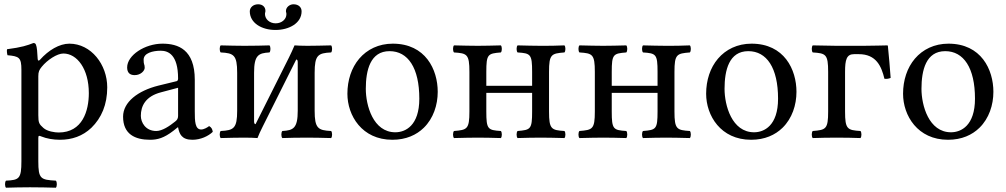

<svg xmlns="http://www.w3.org/2000/svg" viewBox="-20 -643 4702 897"><path d="M175 -331C201 -363 246.8 -393 276 -393C340 -393 395 -321 395 -208C395 -126 366 -24 254 -24C236 -24 201 -29 183 -45.1C162.9 -63.1 159 -68.9 159 -105V-287C159 -308 163.4 -316.7 175 -331ZM156 -368C154.5 -398 152.7 -423.7 148 -434C145.9 -438.6 144 -442 136 -442C108 -431 82 -422 13 -413C11 -407 13 -391 15 -385C69 -380 80 -375 80 -317V110C80 193 69 198 8 201C2 207 2 228 8 234C43 233 80 232 120 232C160 232 208 233 241 234C247 228 247 207 241 201C170 197 159 193 159 110V2C159 -11 162.8 -9.7 173 -5.5C197.5 4.4 228.4 10 260 10C316 10 366 -7 407 -46C454 -92 481 -154 481 -235C481 -341 406 -439 304 -439C257.5 -439 206.5 -408.5 167 -364C161.4 -357.7 156.5 -358.4 156 -368Z M812 -233V-101C812 -88 806 -81 798 -75C772 -54 738 -31 710 -31C660 -31 638 -71 638 -102C638 -147 659 -193 733 -212ZM812 -48C818 -17 828.6 10 879 10C917.3 10 953.3 -7 974 -27C972.3 -39.3 968.3 -47.7 957 -54C949.5 -47.8 932.7 -38 920 -38C891 -38 890 -77 890 -123V-270C890 -412 812 -439 739 -439C657 -439 574 -385 574 -328C574 -304 586 -292 609 -292C638 -292 656 -313 656 -326C656 -333 655 -340 653 -344C652 -347 651 -353 651 -364C651 -395 693 -406 731 -406C765 -406 812 -389 812 -276C812 -269 809 -265 806 -264L720 -243C624 -219 555 -166 555 -98C555 -16 611 10 681 10C715.8 10 746 2 790 -32L810 -48Z M1389 -590C1389 -609 1375 -623 1351 -623C1333 -623 1316 -609 1316 -592C1316 -589 1316 -587 1317 -585C1318 -582 1318 -579 1318 -576C1318 -554 1297 -534 1268 -534C1238 -534 1218 -555 1218 -577C1218 -579 1218 -582 1219 -585C1220 -588 1220 -590 1220 -593C1220 -609 1208 -623 1186 -623C1163 -623 1147 -608 1147 -590C1147 -536 1202 -503 1267 -503C1331 -503 1389 -535 1389 -590ZM1174 -63C1171 -63 1167 -65 1167 -75V-303C1167 -386 1188 -395 1239 -398C1245 -404 1245 -425 1239 -431C1216 -430 1159 -429 1122 -429C1089.4 -429 1049 -430 1011 -431C1005 -425 1005 -404 1011 -398C1072 -395 1088 -386 1088 -303V-126C1088 -43 1072 -34 1011 -31C1005 -25 1005 -4 1011 2C1050 1 1090 0 1122 0C1144.6 0 1172 1 1183 2C1188 -11.8 1197.3 -31.7 1207.6 -52.2L1364 -365C1367 -365 1371 -363 1371 -353V-126C1371 -43 1350 -34 1299 -31C1293 -25 1293 -4 1299 2C1322 1 1376.2 0 1416 0C1446.8 0 1488 1 1527 2C1533 -4 1533 -25 1527 -31C1466 -34 1450 -43 1450 -126V-303C1450 -386 1466 -395 1527 -398C1533 -404 1533 -425 1527 -431C1487 -430 1446.8 -429 1416 -429C1393.8 -429 1366 -430 1356 -431C1348.2 -412.5 1339.1 -392.4 1330.1 -374.5Z M1603 -205C1603 -103 1671 10 1813 10C1877.4 10 1925.8 -12.7 1959.9 -46C2004.7 -89.8 2025 -152.7 2025 -214C2025 -318 1968 -439 1815 -439C1749.2 -439 1694.9 -412 1658.3 -369C1622 -326.4 1603 -268.2 1603 -205ZM1800 -404C1886 -404 1939 -326 1939 -182C1939 -56 1874 -25 1827 -25C1723 -25 1689 -151 1689 -228C1689 -315 1710 -404 1800 -404Z M2545 -307C2545 -390 2556 -393 2617 -398C2623 -404 2623 -425 2617 -431C2582 -429 2538 -429 2505 -429C2477 -429 2437 -430 2398 -431C2392 -425 2392 -404 2398 -398C2459 -394 2466 -390 2466 -307V-242H2252V-307C2252 -390 2259 -393 2320 -398C2326 -404 2326 -425 2320 -431C2282 -430 2243.8 -429 2212 -429C2182.4 -429 2141 -430 2101 -431C2095 -425 2095 -404 2101 -398C2162 -394 2173 -390 2173 -307V-122C2173 -39 2162 -36 2101 -31C2095 -25 2095 -4 2101 2C2141 1 2181.2 0 2213 0C2244.8 0 2284 1 2320 2C2326 -4 2326 -25 2320 -31C2259 -35 2252 -39 2252 -122V-209H2466V-122C2466 -39 2459 -36 2398 -31C2392 -25 2392 -4 2398 2C2434 1 2471.2 0 2506 0C2536.3 0 2578 1 2617 2C2623 -4 2623 -25 2617 -31C2556 -35 2545 -39 2545 -122Z M3131 -307C3131 -390 3142 -393 3203 -398C3209 -404 3209 -425 3203 -431C3168 -429 3124 -429 3091 -429C3063 -429 3023 -430 2984 -431C2978 -425 2978 -404 2984 -398C3045 -394 3052 -390 3052 -307V-242H2838V-307C2838 -390 2845 -393 2906 -398C2912 -404 2912 -425 2906 -431C2868 -430 2829.8 -429 2798 -429C2768.4 -429 2727 -430 2687 -431C2681 -425 2681 -404 2687 -398C2748 -394 2759 -390 2759 -307V-122C2759 -39 2748 -36 2687 -31C2681 -25 2681 -4 2687 2C2727 1 2767.2 0 2799 0C2830.8 0 2870 1 2906 2C2912 -4 2912 -25 2906 -31C2845 -35 2838 -39 2838 -122V-209H3052V-122C3052 -39 3045 -36 2984 -31C2978 -25 2978 -4 2984 2C3020 1 3057.2 0 3092 0C3122.3 0 3164 1 3203 2C3209 -4 3209 -25 3203 -31C3142 -35 3131 -39 3131 -122Z M3279 -205C3279 -103 3347 10 3489 10C3553.4 10 3601.8 -12.7 3635.9 -46C3680.7 -89.8 3701 -152.7 3701 -214C3701 -318 3644 -439 3491 -439C3425.2 -439 3370.9 -412 3334.3 -369C3298 -326.4 3279 -268.2 3279 -205ZM3476 -404C3562 -404 3615 -326 3615 -182C3615 -56 3550 -25 3503 -25C3399 -25 3365 -151 3365 -228C3365 -315 3386 -404 3476 -404Z M3928 -307C3928 -364 3935 -390 3970 -390H3992C4074 -390 4098 -333 4112 -275C4123.1 -273.5 4132.5 -275.4 4141 -279C4137 -332 4133.5 -375.5 4128 -429L4126 -431C4126 -431 4046 -429 4014 -429H3888C3844.7 -429.4 3810 -430 3777 -431C3771 -425 3771 -404 3777 -398C3838 -394 3849 -390 3849 -307V-122C3849 -39 3838 -36 3777 -31C3771 -25 3771 -4 3777 2C3810 1 3845.3 0 3889 0C3932.3 0 3968 1 4000 2C4006 -4 4006 -25 4000 -31C3939 -35 3928 -39 3928 -122Z M4199 -205C4199 -103 4267 10 4409 10C4473.4 10 4521.8 -12.7 4555.9 -46C4600.7 -89.8 4621 -152.7 4621 -214C4621 -318 4564 -439 4411 -439C4345.2 -439 4290.9 -412 4254.3 -369C4218 -326.4 4199 -268.2 4199 -205ZM4396 -404C4482 -404 4535 -326 4535 -182C4535 -56 4470 -25 4423 -25C4319 -25 4285 -151 4285 -228C4285 -315 4306 -404 4396 -404Z"/></svg>

Font: Libertinus Serif
Style: Regular
Weight: 400
Designer: Philipp H. Poll
Foundry: Khaled Hosny
Version: Version 6.2